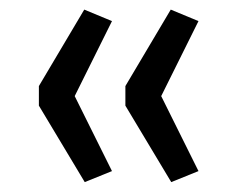

<svg xmlns="http://www.w3.org/2000/svg" viewBox="-20 -457 472 394"><path d="M153.9 -83.3 209.8 -105.9 133.3 -259.8 209.8 -413.7 152.9 -437.3 59.8 -280.4V-240.2ZM331.4 -83.3 387.3 -105.9 310.8 -259.8 387.3 -413.7 330.4 -437.3 237.3 -280.4V-240.2Z"/></svg>

Font: LL Pando Sans
Style: Regular
Weight: 400
Designer: Joshua Smith
Foundry: Joshua Smith
Version: Version 1.000;Glyphs 3.2.1 (3258)